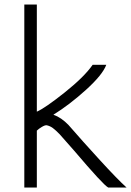

<svg xmlns="http://www.w3.org/2000/svg" viewBox="-20 -840 587 860"><path d="M287.1 -279.8Q348.1 -209.5 427 -123.3Q505.9 -37.1 546.9 0H464.8Q442.4 -11.7 313 -164.1L247.1 -238.8Q229 -257.3 216.8 -266.4Q204.6 -275.4 189.9 -278.8Q182.1 -280.3 167.7 -271.7Q153.3 -263.2 145 -254.9V0H88.9V-819.8H145V-339.8Q182.1 -356 270 -426Q357.9 -496.1 395 -549.8H456.1Q439.9 -505.4 365.2 -437.7Q290.5 -370.1 219.2 -326.2Q254.9 -313.5 287.1 -279.8ZM546.9 0Z"/></svg>

Font: Junction Light
Style: Regular
Weight: 300
Designer: Caroline Hadilaksono
Foundry: Caroline Hadilaksono
Version: Version 1.002